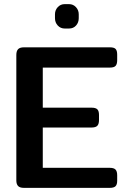

<svg xmlns="http://www.w3.org/2000/svg" viewBox="-20 -909 616 929"><path d="M246 -821V-840Q246 -860 259.5 -874.5Q273 -889 293 -889H314Q334 -889 347.5 -874.5Q361 -860 361 -840V-821Q361 -800 348 -785.5Q335 -771 314 -771H293Q273 -771 259.5 -785.5Q246 -800 246 -821ZM59 -36V-643Q59 -662 67.5 -671Q76 -680 96 -680H512Q532 -680 539.5 -672Q547 -664 547 -645V-618Q547 -599 539.5 -590.5Q532 -582 512 -582H187V-388H423Q443 -388 451 -380Q459 -372 459 -353V-328Q459 -309 451 -300.5Q443 -292 423 -292H187V-97H511Q531 -97 539 -88.5Q547 -80 547 -61V-34Q547 -16 539 -8Q531 0 511 0H96Q76 0 67.5 -9Q59 -18 59 -36Z"/></svg>

Font: Mitr
Style: Regular
Weight: 400
Designer: Thanarat Vachiruckul
Foundry: Cadson Demak
Version: Version 1.003